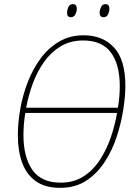

<svg xmlns="http://www.w3.org/2000/svg" viewBox="-20 -895 656 925"><path d="M270 10Q197 10 152 -22.5Q107 -55 86.5 -112Q66 -169 66 -243Q66 -305 78 -372Q90 -439 114.5 -501.5Q139 -564 176.5 -614.5Q214 -665 265.5 -695Q317 -725 383 -725Q475 -725 529.5 -666Q584 -607 584 -481Q584 -432 574 -367.5Q564 -303 542.5 -237Q521 -171 484.5 -115Q448 -59 395.5 -24.5Q343 10 270 10ZM548 -376Q553 -404 555 -430.5Q557 -457 557 -480Q557 -585 514 -642.5Q471 -700 381 -700Q319 -700 272.5 -672Q226 -644 192.5 -597Q159 -550 138 -492.5Q117 -435 106 -376ZM272 -15Q335 -15 381.5 -44.5Q428 -74 460.5 -123.5Q493 -173 513.5 -232.5Q534 -292 544 -351H102Q97 -322 95 -294.5Q93 -267 93 -244Q93 -138 136 -76.5Q179 -15 272 -15ZM479 -812Q460 -812 460 -834Q460 -846 466.5 -860.5Q473 -875 488 -875Q507 -875 507 -853Q507 -840 500.5 -826Q494 -812 479 -812ZM321 -812Q303 -812 303 -834Q303 -846 309 -860.5Q315 -875 331 -875Q350 -875 350 -853Q350 -840 343 -826Q336 -812 321 -812Z"/></svg>

Font: Noto Sans SemiCondensed Thin
Style: Italic
Weight: 100
Width: 4
Italic angle: -12°
Designer: Monotype Design Team
Foundry: Monotype Imaging Inc.
Version: Version 2.013; ttfautohint (v1.8.4.7-5d5b)